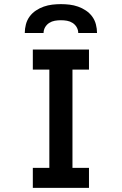

<svg xmlns="http://www.w3.org/2000/svg" viewBox="-20 -910 590 930"><path d="M139 0V-97H219V-573H139V-670H411V-573H331V-97H411V0ZM100 -750Q100 -771 105.5 -792Q111 -813 123.5 -830Q136 -847 154 -859Q172 -871 192 -878Q212 -885 233 -887.5Q254 -890 275 -890Q296 -890 317 -887.5Q338 -885 358 -878Q378 -871 396 -859Q414 -847 426.5 -830Q439 -813 444.5 -792Q450 -771 450 -750H359Q359 -765 351.5 -778Q344 -791 331.5 -799Q319 -807 304.5 -809.5Q290 -812 275 -812Q260 -812 245.5 -809.5Q231 -807 218.5 -799Q206 -791 198.5 -778Q191 -765 191 -750Z"/></svg>

Font: Lode Term
Style: Bold
Weight: 700
Monospace: yes
Designer: Belleve Invis
Foundry: Belleve Invis
Version: Version 29.2.0